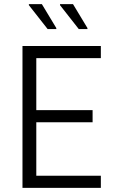

<svg xmlns="http://www.w3.org/2000/svg" viewBox="-20 -911 557 931"><path d="M89 0V-688H469V-629H156V-377H429V-318H156V-59H469V0ZM253 -770H211L120 -886V-891H183L253 -775ZM404 -770H362L271 -886V-891H334L404 -775Z"/></svg>

Font: Saira Semi Condensed Light
Style: Regular
Weight: 300
Width: 4
Designer: Hector Gatti with collaboration of the Omnibus-Type team
Foundry: Omnibus-Type
Version: Version 1.001; ttfautohint (v1.8)